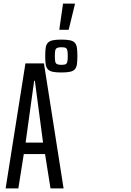

<svg xmlns="http://www.w3.org/2000/svg" viewBox="-20 -1037 723 1057"><path d="M11 0 120 -688H222L330 0H258L228 -189H111L81 0ZM121 -252H217L172 -592H168ZM318 -638Q287 -638 269.5 -642Q252 -646 243 -656Q234 -666 231.5 -683.5Q229 -701 229 -728Q229 -756 231.5 -773.5Q234 -791 243 -801Q252 -811 269.5 -815Q287 -819 318 -819Q348 -819 366 -815Q384 -811 392.5 -801Q401 -791 403.5 -773.5Q406 -756 406 -728Q406 -701 403.5 -683.5Q401 -666 392.5 -656Q384 -646 366 -642Q348 -638 318 -638ZM318 -680Q335 -680 342 -684Q349 -688 351 -698.5Q353 -709 353 -728Q353 -748 351 -758.5Q349 -769 342 -773Q335 -777 318 -777Q302 -777 294 -773Q286 -769 284 -758.5Q282 -748 282 -728Q282 -709 284 -698.5Q286 -688 294 -684Q302 -680 318 -680ZM307 -873V-878L327 -1017H392V-1012L358 -873Z"/></svg>

Font: Saira UltraCondensed Medium
Style: Regular
Weight: 500
Width: 1
Designer: Hector Gatti with collaboration of the Omnibus-Type team
Foundry: Omnibus-Type
Version: Version 1.101